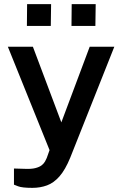

<svg xmlns="http://www.w3.org/2000/svg" viewBox="-20 -743 590 928"><path d="M136.5 165Q86.5 165 67 157.2Q47.5 149.5 47.5 149.5V71.5L99.5 73Q131 74.5 150.8 69.5Q170.5 64.5 181.5 55.8Q192.5 47 197.8 37.2Q203 27.5 206 20.5L219.5 -17.5L18 -517H139L276.5 -151.5L413.5 -517H532.5L319.5 19Q295.5 77.5 267.8 109.2Q240 141 207.2 153Q174.5 165 136.5 165ZM325.5 -617.5 326.5 -723H442.5L441 -617.5ZM110 -617.5 111 -723H227L225.5 -617.5Z"/></svg>

Font: Public Sans Thin SemiBold
Style: Regular
Weight: 600
Version: Version 2.001